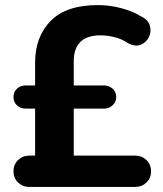

<svg xmlns="http://www.w3.org/2000/svg" viewBox="-20 -735 640 755"><path d="M95 0Q69 0 51 -17.5Q33 -35 33 -61Q33 -88 51 -105.5Q69 -123 95 -123H118V-308H81Q60 -308 46.5 -321Q33 -334 33 -353Q33 -373 46.5 -386Q60 -399 81 -399H118V-489Q118 -590 179 -652.5Q240 -715 365 -715Q411 -715 456.5 -703Q502 -691 534 -671Q562 -658 569 -634.5Q576 -611 566 -590Q556 -569 534.5 -559.5Q513 -550 484 -565Q459 -582 430.5 -589Q402 -596 375 -596Q321 -596 295.5 -569.5Q270 -543 270 -496V-399H389Q409 -399 423 -386Q437 -373 437 -353Q437 -334 423 -321Q409 -308 389 -308H270V-123H512Q538 -123 556 -105.5Q574 -88 574 -61Q574 -35 556 -17.5Q538 0 512 0Z"/></svg>

Font: Chiron GoRound TC
Style: Bold
Weight: 700
Designer: Ryoko NISHIZUKA 西塚涼子 (kana, bopomofo & ideographs); Paul D. Hunt (Latin, Greek & Cyrillic); Sandoll Communications 산돌커뮤니
Foundry: Adobe
Version: Version 1.000;hotconv 1.1.1;makeotfexe 2.6.0